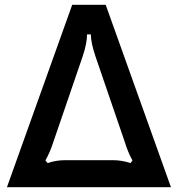

<svg xmlns="http://www.w3.org/2000/svg" viewBox="-20 -783 744 803"><path d="M695 0H9L282 -763H422ZM179 -101Q215 -113 250 -113H454Q489 -113 526 -101L534 -112Q514 -149 504 -183L379 -548Q360 -605 360 -639H344Q344 -602 326 -548L201 -183Q189 -146 170 -112Z"/></svg>

Font: Open Sauce Sans SemiBold
Style: Regular
Weight: 600
Designer: Alfredo Marco Pradil
Foundry: Creative Sauce Fz LLC
Version: Version 1.477